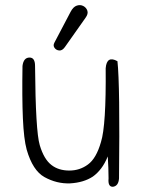

<svg xmlns="http://www.w3.org/2000/svg" viewBox="-20 -699 540 734"><path d="M114 -447Q116 -197 132 -144Q148 -90 177 -68Q204 -47 245 -47Q285 -47 316 -70Q348 -93 366 -156Q386 -219 384 -438Q388 -488 429 -465Q439 -374 435 -17Q433 12 412 15Q392 16 395 -17Q395 -55 392 -101Q381 -74 366.5 -55Q352 -36 335 -24Q300 -1 248 2Q197 4 150 -22Q105 -47 82 -127Q71 -167 67.5 -246.5Q64 -326 66 -447Q70 -479 93 -479Q114 -479 114 -447ZM250 -654Q260 -673 273.5 -677.5Q287 -682 298.5 -676Q310 -670 314 -658Q318 -646 307 -631L228 -519Q218 -505 206.5 -506Q195 -507 188.5 -516Q182 -525 188 -536Z"/></svg>

Font: Yomogi
Style: Regular
Weight: 400
Designer: satsuyako
Foundry: satsuyako
Version: Version 3.100